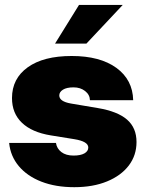

<svg xmlns="http://www.w3.org/2000/svg" viewBox="-20 -756 599 789"><path d="M285.2 13.2Q208.5 13.2 150.1 -9.5Q91.8 -32.2 57.4 -73.2Q22.9 -114.3 17.6 -168.5H210Q213.4 -145.5 232.2 -131.1Q251 -116.7 282.2 -116.7Q311 -116.7 326.9 -125.7Q342.8 -134.8 342.8 -149.9Q342.8 -174.8 285.2 -184.1L188.5 -199.7Q110.8 -212.4 70.1 -251.5Q29.3 -290.5 29.3 -353Q29.3 -433.1 94 -479.5Q158.7 -525.9 274.4 -525.9Q391.1 -525.9 458.3 -477.1Q525.4 -428.2 527.3 -344.2H349.6Q349.1 -366.7 329.8 -381.8Q310.5 -397 282.2 -397Q253.9 -397 238.8 -387.5Q223.6 -377.9 223.6 -363.8Q223.6 -338.9 271.5 -330.6L381.8 -312Q463.4 -298.3 502.2 -264.4Q541 -230.5 541 -172.4Q541 -117.7 509.3 -75.9Q477.5 -34.2 419.9 -10.5Q362.3 13.2 285.2 13.2ZM206.1 -576.7 304.7 -735.8H484.4L335 -576.7Z"/></svg>

Font: Inter Display Black
Style: Regular
Weight: 900
Designer: Rasmus Andersson
Foundry: rsms
Version: Version 4.000;git-a52131595